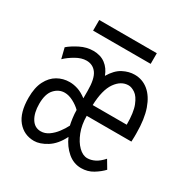

<svg xmlns="http://www.w3.org/2000/svg" viewBox="-157 -806 929 953"><g transform="rotate(30 308.0 -329.0)"><path d="M162 12Q104.5 12 68.2 -31.5Q32 -75 32 -161Q32 -219 51.2 -256.5Q70.5 -294 102 -312Q133.5 -330 171 -330Q193.5 -330 217.8 -322.2Q242 -314.5 269 -294V-337Q269 -405.5 248 -434.8Q227 -464 190 -464Q161.5 -464 129.8 -445.8Q98 -427.5 77 -407L62 -467Q84.5 -486.5 120.8 -504.8Q157 -523 195 -523Q236.5 -523 264.5 -502Q292.5 -481 306 -444Q332.5 -488.5 365.8 -505.8Q399 -523 432 -523Q477 -523 511.2 -494.8Q545.5 -466.5 564.8 -411.5Q584 -356.5 584 -276Q584 -268 584 -255.8Q584 -243.5 583 -227H327Q327 -176 343 -135Q359 -94 383.5 -70Q408 -46 434 -46Q455 -46 476.8 -56.8Q498.5 -67.5 521 -93L549 -46Q529 -24.5 499 -6.2Q469 12 432 12Q388.5 12 354.2 -17.5Q320 -47 301 -91Q274 -37 234.5 -12.5Q195 12 162 12ZM167 -46Q191 -46 212.5 -61Q234 -76 251 -98.5Q268 -121 279 -143Q275.5 -157.5 272.2 -181.8Q269 -206 269 -227Q251 -245 225.2 -258.5Q199.5 -272 176 -272Q142.5 -272 117.8 -245Q93 -218 93 -161Q93 -109.5 112.5 -77.8Q132 -46 167 -46ZM326 -288H521Q521 -358.5 506 -396.2Q491 -434 470.2 -448Q449.5 -462 432 -462Q389.5 -462 359.2 -419Q329 -376 326 -288ZM143 -609V-670H473V-609Z"/></g></svg>

Font: Overpass Mono Light Light
Style: Regular
Weight: 300
Monospace: yes
Version: Version 4.000